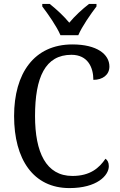

<svg xmlns="http://www.w3.org/2000/svg" viewBox="-20 -951 611 981"><path d="M289 -771H380C399 -816 444 -880 473 -918V-931H435C400 -904 362 -869 334 -835C306 -869 268 -904 234 -931H196V-918C225 -880 270 -816 289 -771ZM335 10C475 10 536 -54 536 -102C536 -121 529 -133 519 -140C487 -93 441 -52 350 -52C215 -52 159 -173 159 -358C159 -556 211 -671 345 -671C429 -671 457 -606 457 -543C505 -543 539 -569 539 -611C539 -674 475 -724 350 -724C154 -724 52 -576 52 -358C52 -137 150 10 335 10Z"/></svg>

Font: Noto Serif Ethiopic SmCn
Style: Regular
Weight: 400
Width: 4
Designer: Monotype Design Team
Foundry: Monotype Imaging Inc.
Version: Version 2.102